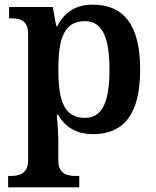

<svg xmlns="http://www.w3.org/2000/svg" viewBox="-20 -566 673 826"><path d="M15 240H321V191H306C271 191 231 183 231 125V46C231 19 228 -39 224 -72H230C259 -22 305 11 381 11C512 11 583 -74 583 -267C583 -460 511 -546 379 -546C301 -546 255 -509 226 -453H222L207 -536H19V-487H28C68 -487 101 -478 101 -418V124C101 183 60 191 25 191H15ZM346 -59C257 -59 231 -129 231 -267C231 -404 257 -475 346 -475C421 -475 451 -403 451 -267C451 -129 421 -59 346 -59Z"/></svg>

Font: Noto Serif SemiBold
Style: Regular
Weight: 600
Designer: Monotype Design Team
Foundry: Monotype Imaging Inc.
Version: Version 2.013